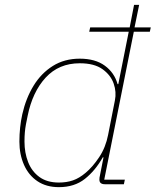

<svg xmlns="http://www.w3.org/2000/svg" viewBox="-20 -760 642 792"><path d="M491 0H413Q402 0 396 -4.5Q390 -9 390 -19Q390 -24 390.5 -27.5Q391 -31 392 -35L407 -111H404Q373 -56 330 -22Q287 12 223 12Q171 12 134.5 -12.5Q98 -37 79 -80Q60 -123 60 -176Q60 -205 63 -233.5Q66 -262 72 -289Q87 -355 118.5 -406.5Q150 -458 198 -488Q246 -518 309 -518Q373 -518 412.5 -489Q452 -460 465 -413H468L511 -629H348L352 -647H515L533 -740H554L535 -647H602L598 -629H532L410 -19H495ZM223 -7Q255 -7 281 -16Q307 -25 333 -47Q362 -71 389 -111.5Q416 -152 426 -204L454 -346Q461 -380 449 -415Q437 -450 403 -474.5Q369 -499 309 -499Q223 -499 168.5 -440Q114 -381 94 -282L87 -247Q84 -231 82.5 -214Q81 -197 81 -176Q81 -130 96 -91.5Q111 -53 142.5 -30Q174 -7 223 -7Z"/></svg>

Font: IBM Plex Sans Thin
Style: Italic
Weight: 250
Italic angle: -11.31°
Designer: Mike Abbink, Paul van der Laan, Pieter van Rosmalen
Foundry: Bold Monday
Version: Version 3.201